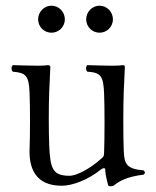

<svg xmlns="http://www.w3.org/2000/svg" viewBox="-20 -643 547 675"><path d="M114 -575C114 -549 135 -528 161 -528C187 -528 208 -549 208 -575C208 -601 187 -623 161 -623C135 -623 114 -601 114 -575ZM283 -575C283 -549 304 -528 330 -528C356 -528 377 -549 377 -575C377 -601 356 -623 330 -623C304 -623 283 -601 283 -575ZM197 10C234 10 289 -10 336 -48C341 -52 350 -54 350 -47C350 -25 361 10 361 10C368 13 372 12 379 10C400 -7 427 -22 485 -29C491 -35 491 -38 485 -44C424 -49 416.9 -67 415 -114C413 -164 413 -270 415 -320C416.2 -349 419 -408 419 -408C419 -411 417 -414 412 -414C407 -413 392 -412 378 -412C347 -412 322 -413 287 -414C281 -408 281 -397 287 -391C334 -388 343.5 -376.9 346 -314C348 -264 348 -158 346 -108C345.3 -90 344 -93 331 -81C296 -50 249 -25 225 -25C165.9 -25 156.4 -48.1 153 -133C151 -183 151 -270 153 -320C154.2 -349 157 -408 157 -408C157 -411 154 -414 149 -414C144 -413 130 -412 116 -412C85 -412 60 -413 25 -414C19 -408 19 -397 25 -391C71 -387 81.5 -378 84 -316C86 -266 86 -170 84 -120C81.4 -54.1 103 10 197 10Z"/></svg>

Font: Libertinus Serif Display
Style: Regular
Weight: 400
Designer: Philipp H. Poll
Foundry: Khaled Hosny
Version: Version 6.1